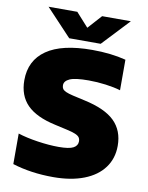

<svg xmlns="http://www.w3.org/2000/svg" viewBox="-102 -1023 851 1105"><g transform="rotate(10 324.0 -470.5)"><path d="M48 -24V-202.5Q97 -186.5 164.2 -176.5Q231.5 -166.5 287 -166.5Q349 -166.5 373.2 -179.8Q397.5 -193 397.5 -218Q397.5 -232 391 -241.2Q384.5 -250.5 366.8 -258Q349 -265.5 315 -273L246 -288.5Q133 -313 79.8 -367Q26.5 -421 26.5 -510.5Q26.5 -626.5 115.8 -688.2Q205 -750 381.5 -750Q491.5 -750 579 -727.5V-549Q543 -560 492.2 -566.8Q441.5 -573.5 392 -573.5Q313 -573.5 281.8 -559.5Q250.5 -545.5 250.5 -520.5Q250.5 -508 256 -499.8Q261.5 -491.5 275.8 -485Q290 -478.5 317.5 -472L386.5 -456.5Q510 -430 565.8 -375.2Q621.5 -320.5 621.5 -231.5Q621.5 -157.5 581.2 -103Q541 -48.5 465.5 -19.2Q390 10 286.5 10Q156.5 10 48 -24ZM403.5 -951H571.5L423 -793H239L90.5 -951H258.5L331 -870.5Z"/></g></svg>

Font: Encode Sans Semi Expanded Black
Style: Regular
Weight: 900
Width: 6
Designer: Multiple Designers
Foundry: Impallari Type
Version: Version 2.000